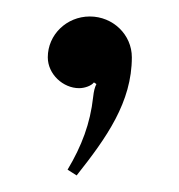

<svg xmlns="http://www.w3.org/2000/svg" viewBox="-20 -627 217 233"><path d="M38 -557.5C38 -536.8 56.7 -520 76 -520C83 -520 91 -523 94 -527L97 -525C95 -521 93.9 -517 93 -509C89.5 -477.2 79.2 -449.9 62 -421.1L73 -414.1C109.3 -459.9 140 -503.1 140 -557.5C140 -584.8 117.2 -607 89 -607C60.8 -607 38 -584.8 38 -557.5Z"/></svg>

Font: Prida01
Style: Bold
Weight: 700
Designer: gluk
Foundry: gluk
Version: Version 00.072